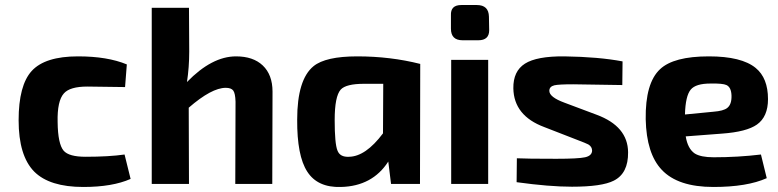

<svg xmlns="http://www.w3.org/2000/svg" viewBox="-20 -731 3092 763"><path d="M499 -20Q427 12 311 12Q177 12 116 -49Q54 -112 54 -253Q54 -392 106 -449Q159 -507 290 -507Q407 -507 484 -475L477 -385Q360 -387 327 -387Q258 -387 234 -360Q207 -330 209 -246Q210 -159 233 -132Q254 -108 320 -108Q413 -108 475 -117Z M732 -526Q732 -464 723 -405Q822 -507 918 -507Q986 -507 1024 -471Q1063 -434 1063 -367L1062 0H915L916 -327Q915 -360 907 -371Q899 -382 877 -382Q821 -382 730 -303L731 0H583V-700H731Z M1534 0 1523 -89Q1460 9 1335 12Q1242 15 1201 -49Q1160 -112 1161 -256Q1161 -415 1226 -468Q1274 -507 1400 -507Q1531 -507 1650 -477L1649 0ZM1427 -398Q1355 -398 1334 -375Q1310 -348 1310 -254Q1310 -160 1321 -133Q1331 -106 1367 -108Q1433 -109 1502 -201L1503 -398Z M1875 -711Q1922 -711 1923 -665L1924 -611Q1924 -571 1881 -571H1818Q1772 -571 1772 -617V-670Q1770 -711 1813 -711ZM1773 0V-493H1920V0Z M2143 -226Q2022 -271 2020 -380Q2019 -448 2066 -478Q2113 -508 2223 -507Q2359 -505 2454 -487L2453 -393L2258 -396Q2200 -396 2183 -392Q2163 -387 2163 -370Q2163 -345 2223 -323L2351 -275Q2475 -229 2476 -126Q2477 -42 2419 -13Q2372 11 2253 11Q2163 11 2033 -7L2034 -102Q2070 -100 2191 -100Q2278 -100 2305 -106Q2332 -112 2333 -132Q2333 -148 2318 -157Q2311 -161 2269 -177Z M3027 -23Q2949 12 2815 12Q2674 12 2610 -56Q2549 -120 2546 -257Q2544 -401 2603 -456Q2657 -507 2797 -507Q2927 -507 2983 -461Q3032 -421 3032 -337Q3032 -267 2988 -236Q2947 -207 2849 -200L2705 -189Q2713 -140 2741 -121Q2765 -106 2816 -106Q2913 -106 3004 -117ZM2815 -287Q2855 -290 2870 -302Q2888 -316 2887 -351Q2886 -384 2867 -393Q2852 -400 2803 -399Q2745 -399 2725 -375Q2704 -350 2702 -276Z"/></svg>

Font: Taylor Sans Bold LRS
Style: Bold
Weight: 700
Italic angle: -8°
Designer: Natanael Gama
Version: Version 1.001 September 8, 2015